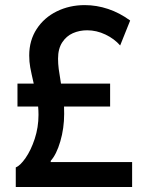

<svg xmlns="http://www.w3.org/2000/svg" viewBox="-20 -747 593 767"><path d="M133.8 -288.1Q133.8 -305.2 132.3 -321.3H49.8V-413.1H114.7Q105 -455.1 100.8 -477.8Q96.7 -500.5 96.7 -525.4Q96.7 -585.4 126.5 -631.1Q156.2 -676.8 207 -701.7Q257.8 -726.6 318.4 -726.6Q365.7 -726.6 411.9 -711.2Q458 -695.8 500 -665L460 -565.4Q436.5 -592.3 401.1 -609.1Q365.7 -626 328.1 -626Q297.4 -626 271.2 -614.5Q245.1 -603 228.5 -577.6Q211.9 -552.2 211.9 -512.7Q211.9 -492.2 214.6 -471.2Q217.3 -450.2 223.6 -413.1H419.9V-321.3H235.8Q236.3 -311.5 236.3 -292Q236.3 -234.4 220.9 -182.1Q205.6 -129.9 182.6 -104.5V-99.6H507.8V0H43V-78.1Q60.5 -85 82 -115.7Q103.5 -146.5 118.7 -192.4Q133.8 -238.3 133.8 -288.1Z"/></svg>

Font: Reddit Sans Chocolate SemiBold
Style: Regular
Weight: 600
Designer: Stephen Hutchings
Foundry: Reddit
Version: Version 1.011